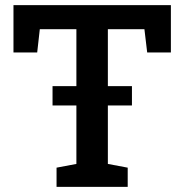

<svg xmlns="http://www.w3.org/2000/svg" viewBox="-20 -731 722 751"><path d="M201.2 0V-75.2L278.8 -89.8V-616.7H135.7L125.5 -525.9H32.7V-710.9H648.4V-525.9H555.7L544.9 -616.7H401.9V-89.8L479.5 -75.2V0ZM185.5 -318.4V-394H496.1V-318.4Z"/></svg>

Font: Roboto Slab Medium
Style: Regular
Weight: 500
Designer: Google
Version: Version 2.001; ttfautohint (v1.8.3)